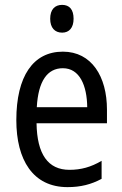

<svg xmlns="http://www.w3.org/2000/svg" viewBox="-20 -758 502 788"><path d="M235 -738C205 -738 186 -719 186 -681C186 -644 205 -624 235 -624C264 -624 282 -644 282 -681C282 -719 265 -738 235 -738ZM238 -546C116 -546 47 -445 47 -265C47 -102 115 10 257 10C311 10 354 -1 397 -24V-98C353 -72 312 -61 265 -61C177 -61 132 -125 130 -252H419V-308C419 -444 356 -546 238 -546ZM238 -478C307 -478 337 -407 338 -318H131C137 -425 174 -478 238 -478Z"/></svg>

Font: Noto Sans Khmer UI Condensed
Style: Regular
Weight: 400
Width: 3
Designer: Danh Hong and the Monotype Design Team
Foundry: Monotype Imaging Inc.
Version: Version 2.002